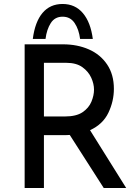

<svg xmlns="http://www.w3.org/2000/svg" viewBox="-20 -946 700 966"><path d="M297 -723Q369 -723 427 -697.5Q485 -672 519 -621.5Q553 -571 553 -499Q553 -437 525.5 -379Q498 -321 433 -291L615 0H502L331 -267Q320 -266 308 -266H201V0H104V-723ZM306 -360Q364 -360 395.5 -381.5Q427 -403 440 -434.5Q453 -466 453 -495Q453 -524 439 -555Q425 -586 394.5 -608Q364 -630 313 -630H201V-360ZM295 -926Q358 -926 397 -880Q436 -834 447 -750H383Q377 -798 355.5 -830Q334 -862 295 -862Q256 -862 235.5 -830Q215 -798 209 -750H145Q156 -836 194 -881Q232 -926 295 -926Z"/></svg>

Font: Synthetic
Style: Regular
Weight: 400
Designer: Santiago Orozco
Foundry: Typemade
Version: Version 2.000; ttfautohint (v1.8.4.7-5d5b)